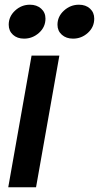

<svg xmlns="http://www.w3.org/2000/svg" viewBox="-20 -795 420 815"><path d="M133 0H15L114 -559H232ZM17 -690Q17 -725 44 -750Q71 -775 107 -775Q136 -775 154.5 -758.5Q173 -742 173 -716Q173 -680 145.5 -655.5Q118 -631 82 -631Q53 -631 35 -647.5Q17 -664 17 -690ZM224 -690Q224 -725 251.5 -750Q279 -775 315 -775Q344 -775 362 -758.5Q380 -742 380 -716Q380 -680 353 -655.5Q326 -631 290 -631Q261 -631 242.5 -647.5Q224 -664 224 -690Z"/></svg>

Font: Open Sauce One SemiBold Italic
Style: Regular
Weight: 600
Italic angle: -10°
Designer: Alfredo Marco Pradil
Foundry: Creative Sauce Fz LLC
Version: Version 1.477